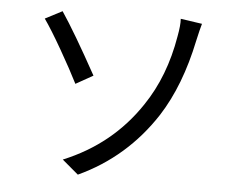

<svg xmlns="http://www.w3.org/2000/svg" viewBox="-53 -795 1106 887"><g transform="rotate(5 500.0 -351.5)"><path d="M263.7 -36.1Q487.3 -127.9 617.2 -323.2Q710.9 -461.9 742.2 -649.4Q752 -701.2 750 -731.4L849.6 -716.8Q841.8 -690.4 830.1 -637.7Q786.1 -425.8 693.4 -281.2Q558.6 -74.2 338.9 27.3ZM124 -677.7 203.1 -718.8Q265.6 -626 371.1 -434.6L291 -389.6Q259.8 -452.1 208.5 -541.5Q157.2 -630.9 124 -677.7Z"/></g></svg>

Font: Nasu
Style: Regular
Weight: 400
Designer: Ryoko NISHIZUKA (kana &amp; ideographs); Paul D. Hunt (Latin, Greek &amp; Cyrillic); Wenlong ZHANG (bopomofo); Sandoll C
Version: Version 2014.1215